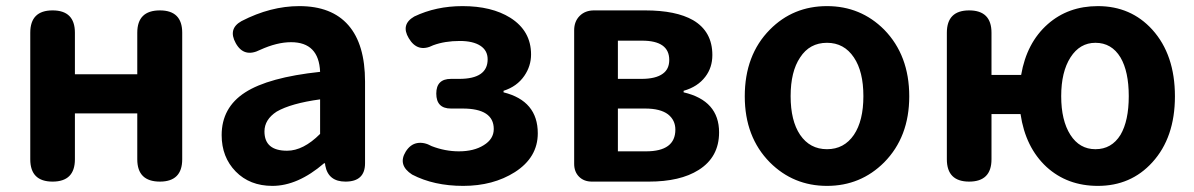

<svg xmlns="http://www.w3.org/2000/svg" viewBox="-20 -594 3906 628"><path d="M152 0Q79 0 79 -73V-487Q79 -560 152 -560Q225 -560 225 -487V-351H429V-487Q429 -560 503 -560Q576 -560 576 -487V-73Q576 0 503 0Q429 0 429 -73V-223H327H225V-73Q225 0 152 0Z M871 14Q797 14 751 -33Q705 -80 705 -152Q705 -242 781.5 -291.5Q858 -341 1027 -359Q1023 -456 932 -456Q886 -456 831 -431Q778 -404 751 -453Q725 -500 770 -525Q865 -574 959 -574Q1065 -574 1119.5 -511.5Q1174 -449 1174 -327V-163V-60Q1174 0 1110 0Q1054 0 1044 -52L1043 -60H1040Q954 14 871 14ZM919 -101Q972 -101 1027 -156V-269Q932 -256 885 -229Q845 -203 845 -164Q845 -101 919 -101Z M1495 14Q1399 14 1328 -23Q1280 -54 1307 -98Q1322 -122 1344.5 -126Q1367 -130 1392 -116Q1436 -99 1481 -99Q1530 -99 1562 -119Q1595 -139 1595 -172Q1595 -239 1493 -239H1455Q1407 -239 1407 -288Q1407 -336 1455 -336H1482Q1575 -336 1575 -400Q1575 -429 1551 -444.5Q1527 -460 1484 -460Q1435 -460 1397 -446Q1346 -420 1317 -469Q1290 -514 1335 -540Q1406 -574 1493 -574Q1588 -574 1649 -536Q1717 -493 1717 -416Q1717 -378 1695 -346Q1671 -311 1627 -297V-292Q1739 -264 1739 -158Q1739 -79 1664 -31Q1593 14 1495 14Z M1916 0Q1890 0 1874 -16Q1858 -32 1858 -58V-495Q1858 -524 1876 -542Q1894 -560 1923 -560H2090Q2191 -560 2247 -528Q2310 -491 2310 -414Q2310 -373 2287 -343Q2262 -310 2216 -297V-292Q2332 -265 2332 -161Q2332 -80 2265 -38Q2205 0 2102 0H1980ZM2001 -99H2093Q2189 -99 2189 -170Q2189 -201 2165 -220Q2140 -239 2090 -239H2001ZM2001 -336H2078Q2125 -336 2148 -353Q2169 -368 2169 -398Q2169 -461 2080 -461H2001Z M2685 14Q2575 14 2498 -63Q2416 -146 2416 -279Q2416 -414 2498 -497Q2574 -574 2685 -574Q2795 -574 2872 -497Q2954 -413 2954 -279Q2954 -146 2872 -63Q2795 14 2685 14ZM2685 -106Q2741 -106 2773 -153Q2804 -199 2804 -279.5Q2804 -360 2773 -406Q2741 -454 2685 -454Q2628 -454 2597 -406Q2566 -360 2566 -279.5Q2566 -199 2597 -153Q2629 -106 2685 -106Z M3571 14Q3471 14 3403 -48Q3334 -112 3318 -221H3223V-73Q3223 0 3150 0Q3077 0 3077 -73V-280V-487Q3077 -560 3150 -560Q3223 -560 3223 -487V-349H3320Q3338 -454 3407 -515Q3474 -574 3571 -574Q3679 -574 3749 -497Q3823 -415 3823 -279Q3823 -144 3749 -63Q3679 14 3571 14ZM3563 -106Q3616 -106 3645 -153Q3672 -199 3672 -279.5Q3672 -360 3645 -406Q3616 -454 3563 -454Q3512 -454 3481.5 -406.5Q3451 -359 3451 -279.5Q3451 -200 3481 -153Q3511 -106 3563 -106Z"/></svg>

Font: GenSenRounded JP B
Style: Regular
Weight: 700
Version: Version 1.501;PS 1;hotconv 16.6.51;makeotf.lib2.5.65220